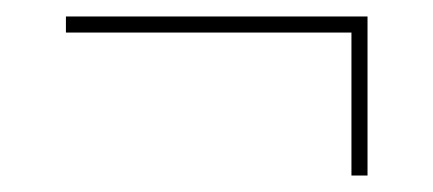

<svg xmlns="http://www.w3.org/2000/svg" viewBox="-20 -416 526 233"><path d="M406.5 -203V-376.5H60V-396H426V-203Z"/></svg>

Font: Bodoni Moda 11pt Medium
Style: Regular
Weight: 500
Designer: Owen Earl
Foundry: indestructible type
Version: Version 2.004